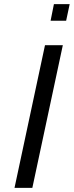

<svg xmlns="http://www.w3.org/2000/svg" viewBox="-20 -906 356 926"><path d="M50 0 197 -688H283L136 0ZM224 -806 240 -886H316L299 -806Z"/></svg>

Font: Saira
Style: Italic
Weight: 400
Italic angle: -12°
Designer: Hector Gatti with collaboration of the Omnibus-Type team
Foundry: Omnibus-Type
Version: Version 1.100; ttfautohint (v1.8.3)